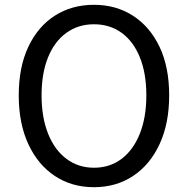

<svg xmlns="http://www.w3.org/2000/svg" viewBox="-20 -766 782 799"><path d="M371 13Q279 13 208.5 -33.5Q138 -80 98 -166Q58 -252 58 -369Q58 -487 98 -571.5Q138 -656 208.5 -701Q279 -746 371 -746Q463 -746 533.5 -700.5Q604 -655 644 -571Q684 -487 684 -369Q684 -252 644 -166Q604 -80 533.5 -33.5Q463 13 371 13ZM371 -68Q437 -68 486 -105Q535 -142 562 -210Q589 -278 589 -369Q589 -461 562 -527.5Q535 -594 486 -629.5Q437 -665 371 -665Q306 -665 256.5 -629.5Q207 -594 180 -527.5Q153 -461 153 -369Q153 -278 180 -210Q207 -142 256.5 -105Q306 -68 371 -68Z"/></svg>

Font: Noto Sans HK
Style: Regular
Weight: 400
Designer: Ryoko NISHIZUKA 西塚涼子 (kana, bopomofo & ideographs); Paul D. Hunt (Latin, Greek & Cyrillic); Sandoll Communications 산돌커뮤니
Foundry: Adobe
Version: Version 2.004-H2;hotconv 1.0.118;makeotfexe 2.5.65603